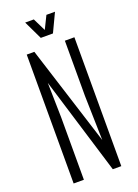

<svg xmlns="http://www.w3.org/2000/svg" viewBox="-191 -1127 862 1203"><g transform="rotate(-20 240.0 -525.5)"><path d="M81.1 0V-859.4H131.8L342.8 -194.8L335.4 -490.7V-859.4H398.9V0H342.3L144.5 -647.5L149.4 -415V0ZM199.7 -927.7 140.6 -1051.3H198.2L240.2 -965.8L282.2 -1051.3H339.4L280.8 -927.7Z"/></g></svg>

Font: Antonio Thin
Style: Regular
Weight: 250
Designer: Vernon Adams
Foundry: Vernon Adams
Version: Version 1.002